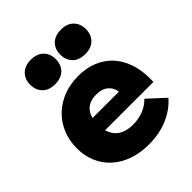

<svg xmlns="http://www.w3.org/2000/svg" viewBox="-197 -817 943 943"><g transform="rotate(-45 274.5 -345.5)"><path d="M290 7Q230 7 181 -10.5Q132 -28 97.5 -59.5Q63 -91 44.5 -134.5Q26 -178 26 -229Q26 -284 45 -329.5Q64 -375 98.5 -408Q133 -441 179.5 -459Q226 -477 282 -477Q339 -477 383.5 -458.5Q428 -440 459 -406.5Q490 -373 506.5 -325.5Q523 -278 523 -221V-195H187Q210 -117 305 -117Q343 -117 376 -130Q409 -143 433 -168L520 -88Q482 -44 423.5 -18.5Q365 7 290 7ZM279 -350Q204 -350 186 -281H369Q367 -308 344.5 -329Q322 -350 279 -350ZM174 -528Q132 -528 108.5 -551.5Q85 -575 85 -613Q85 -651 108.5 -674.5Q132 -698 174 -698Q216 -698 239.5 -674.5Q263 -651 263 -613Q263 -575 239.5 -551.5Q216 -528 174 -528ZM383 -528Q341 -528 317.5 -551.5Q294 -575 294 -613Q294 -651 317.5 -674.5Q341 -698 383 -698Q425 -698 448.5 -674.5Q472 -651 472 -613Q472 -575 448.5 -551.5Q425 -528 383 -528Z"/></g></svg>

Font: Tilda Sans Black
Style: Regular
Weight: 900
Designer: ParaType Ltd
Foundry: ParaType Ltd
Version: Version 1.009